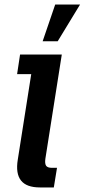

<svg xmlns="http://www.w3.org/2000/svg" viewBox="-20 -822 371 842"><path d="M155 0Q96 0 72 -30.5Q48 -61 58 -122L117 -497H55L68 -583H251L179 -126Q176 -105 182 -95.5Q188 -86 208 -86H230L216 0ZM167 -641 222 -802H331L233 -641Z"/></svg>

Font: Rokkitt SemiBold
Style: Bold Italic
Weight: 700
Italic angle: -9°
Version: Version 3.103